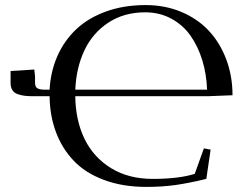

<svg xmlns="http://www.w3.org/2000/svg" viewBox="-20 -732 998 762"><path d="M22 -402.8V-450.2L116.2 -456.1L119.1 -428.2V-402.8Q119.1 -387.7 128.2 -381.8Q137.2 -376 160.2 -376H176.8Q180.7 -448.2 207.8 -509.5Q234.9 -570.8 282.7 -616Q330.6 -661.1 401.1 -686.5Q471.7 -711.9 558.1 -711.9Q634.3 -711.9 698.7 -685.1Q763.2 -658.2 807.9 -610.8Q852.5 -563.5 877.7 -497.1Q902.8 -430.7 902.8 -354L804.2 -350.1H278.8Q279.8 -254.9 315.2 -181.4Q350.6 -107.9 420.4 -64.9Q490.2 -22 585.9 -22Q689 -22 752.9 -42L789.1 -143.1L815.9 -138.2L798.8 -22Q730.5 -5.4 677.2 2.2Q624 9.8 561 9.8Q466.3 9.8 392.1 -18.1Q317.9 -45.9 271.7 -95Q225.6 -144 201.7 -208.7Q177.7 -273.4 176.8 -350.1H113.8Q92.3 -350.1 78.1 -351.8Q64 -353.5 50 -358.4Q36.1 -363.3 29.1 -374.5Q22 -385.7 22 -402.8ZM278.8 -376H801.8Q799.8 -437 783.2 -491.7Q766.6 -546.4 736.8 -589.4Q707 -632.3 660.4 -657.7Q613.8 -683.1 556.2 -683.1Q472.2 -683.1 409.9 -642.1Q347.7 -601.1 315.2 -532.5Q282.7 -463.9 278.8 -376Z"/></svg>

Font: Dehuti Alt
Style: Bold
Weight: 700
Version: Version 1.2